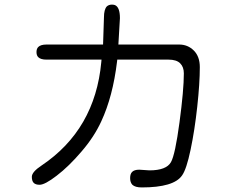

<svg xmlns="http://www.w3.org/2000/svg" viewBox="-20 -781 1040 845"><path d="M472.7 -760.7Q459 -760.7 450.2 -752.9Q437.5 -739.3 437.5 -704.1Q437.5 -704.1 433.6 -585H184.6Q159.2 -585 148.4 -574.2Q140.6 -566.4 140.6 -551.8Q140.6 -537.1 148.4 -529.3Q159.2 -518.6 184.6 -518.6H426.8L425.8 -507.8Q398.4 -210.9 163.1 -52.7Q120.1 -24.4 120.1 -2.9Q120.1 15.6 128.4 23.9Q136.7 32.2 154.3 32.2Q177.7 32.2 229.5 -7.8Q283.2 -48.8 338.9 -114.3Q394.5 -178.7 425.8 -247.1Q476.6 -356.4 495.1 -509.8L496.1 -518.6H721.7Q756.8 -518.6 772.9 -502.4Q789.1 -486.3 789.1 -458Q789.1 -384.8 770 -242.7Q751 -100.6 732.4 -67.4Q711.9 -31.2 637.7 -31.2Q636.7 -31.2 592.8 -34.2Q571.3 -34.2 561.5 -24.4Q552.7 -15.6 552.7 2.9Q552.7 21.5 562.5 32.2Q575.2 43.9 603.5 43.9Q745.1 43.9 781.2 -8.8Q800.8 -36.1 818.8 -122.1Q836.9 -208 848.1 -311.5Q859.4 -415 859.4 -485.4Q859.4 -532.2 833 -558.6Q806.6 -585 768.6 -585H501L507.8 -701.2Q507.8 -750 485.4 -758.8Q479.5 -760.7 472.7 -760.7Z"/></svg>

Font: FakePearl
Style: ExtraLight
Weight: 300
Version: Version 1.2